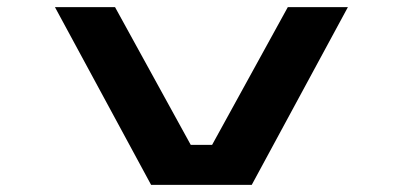

<svg xmlns="http://www.w3.org/2000/svg" viewBox="-20 -520 1140 540"><path d="M405 0 134.5 -500H303.5L516.5 -112.5H576.5L789.5 -500H958.5L688 0Z"/></svg>

Font: Trispace Expanded SemiBold
Style: Regular
Weight: 600
Width: 7
Designer: Tyler Finck
Foundry: Etcetera Type Company
Version: Version 1.210; ttfautohint (v1.8.3)